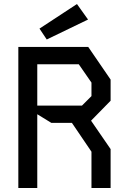

<svg xmlns="http://www.w3.org/2000/svg" viewBox="-20 -933 640 953"><path d="M71 -700V0H165V-366L235 -323H337L434 -180V0H529V-193L432 -334L529 -433V-538L418 -700ZM165 -614H371L434 -523V-456L387 -409H165ZM212 -737 417 -836 362 -913 176 -791Z"/></svg>

Font: Kode Mono Medium
Style: Regular
Weight: 500
Monospace: yes
Designer: Isa Ozler
Foundry: Kadena LLC
Version: Version 1.206;gftools[0.9.28]